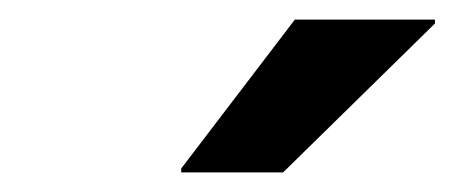

<svg xmlns="http://www.w3.org/2000/svg" viewBox="-20 -780 470 196"><path d="M165 -604V-608L281 -760H424V-756L269 -604Z"/></svg>

Font: Kufam SemiBold
Style: Italic
Weight: 600
Italic angle: -11°
Designer: Artur Schmal
Foundry: Original Type
Version: Version 1.301; ttfautohint (v1.8.3)